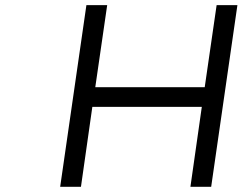

<svg xmlns="http://www.w3.org/2000/svg" viewBox="-20 -720 935 740"><path d="M211.9 0 313 -700.2H393.1L347.2 -383.8H769L814.9 -700.2H895L793.9 0H713.9L757.8 -308.1H335.9L292 0Z"/></svg>

Font: Trueno Light
Style: Italic
Weight: 300
Designer: Julieta Ulanovsky
Foundry: Julieta Ulanovsky
Version: Version 3.001b | FøM Fix